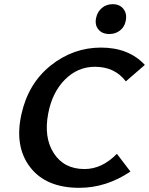

<svg xmlns="http://www.w3.org/2000/svg" viewBox="-20 -893 714 920"><path d="M504 -730Q469 -730 451 -752.5Q433 -775 441 -809Q447 -837 468.5 -855Q490 -873 520 -873Q554 -873 572 -849.5Q590 -826 582 -791Q576 -763 554.5 -746.5Q533 -730 504 -730ZM360 7Q200 7 124 -92.5Q48 -192 83 -347Q116 -494 223.5 -579.5Q331 -665 464 -665Q597 -665 674 -582L583 -503Q530 -573 435 -573Q352 -573 291 -511.5Q230 -450 211 -349Q189 -234 238 -158.5Q287 -83 385 -83Q469 -83 540 -156L605 -71Q489 7 360 7Z"/></svg>

Font: EauTest
Style: Bold Italic
Weight: 700
Italic angle: -12°
Designer: Christian Thalmann (Catharsis Fonts)
Version: Version 0.001;PS 000.001;hotconv 1.0.88;makeotf.lib2.5.64775